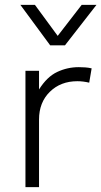

<svg xmlns="http://www.w3.org/2000/svg" viewBox="-20 -772 418 792"><path d="M85 0V-480H141V-403Q174 -455.5 216 -475.2Q258 -495 305 -495Q318 -495 331.8 -494Q345.5 -493 358 -490L348 -431Q335.5 -434 323.2 -435.5Q311 -437 299 -437Q230 -437 185.5 -393.2Q141 -349.5 141 -279V0ZM187 -585 64 -752H124L218 -624L317 -752H378L248 -585Z"/></svg>

Font: Geologica Cursive Thin
Style: Regular
Weight: 250
Designer: Sindre Bremnes, Frode Helland
Foundry: Monokrom Skriftforlag AS
Version: Version 1.010;gftools[0.9.28]